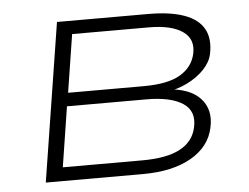

<svg xmlns="http://www.w3.org/2000/svg" viewBox="-42 -537 764 588"><g transform="rotate(-5 340.5 -243.5)"><path d="M76 0 153 -487H433Q501 -487 544 -471.5Q587 -456 604 -425Q621 -394 611 -347Q605 -322 584 -300.5Q563 -279 532.5 -264Q502 -249 469 -245L470 -252Q541 -248 573 -213Q605 -178 593 -124Q581 -66 523.5 -33Q466 0 374 0ZM132 -42H376Q452 -42 493 -64Q534 -86 543 -129Q554 -178 517 -202.5Q480 -227 405 -227H161ZM168 -268H400Q475 -268 513 -290.5Q551 -313 560 -353Q570 -398 535.5 -422Q501 -446 431 -446H196Z"/></g></svg>

Font: Nunito Sans 10pt Expanded ExtraLight
Style: Italic
Weight: 250
Width: 7
Italic angle: -9°
Designer: Vernon Adams
Foundry: Vernon Adams
Version: Version 3.101;gftools[0.9.27]